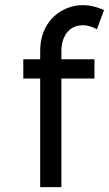

<svg xmlns="http://www.w3.org/2000/svg" viewBox="-20 -745 435 765"><path d="M366.2 -628.4Q335 -644.5 312 -644.5Q270 -644.5 247.3 -615.7Q224.6 -586.9 224.6 -540.5V-508.8H356.4V-432.1H224.6V0.5H140.1V-432.1H72.8V-508.8H140.1V-540.5Q140.1 -603.5 168.9 -647.9Q197.8 -692.4 246.1 -711.9Q276.9 -724.6 310.5 -724.6Q350.1 -724.6 394.5 -705.1Z"/></svg>

Font: Meera Inimai
Style: Regular
Weight: 400
Version: 2.0.0+20160526